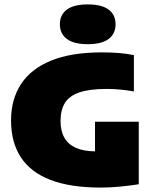

<svg xmlns="http://www.w3.org/2000/svg" viewBox="-20 -840 696 869"><path d="M436 9Q299 9 209 -25.5Q119 -60 74.5 -127.8Q30 -195.5 30 -295.5Q30 -390 75 -459.2Q120 -528.5 211.5 -565.8Q303 -603 442.5 -603Q481.5 -603 518.5 -600Q555.5 -597 586 -590.5V-426Q559.5 -431 528.2 -434.2Q497 -437.5 463.5 -437.5Q385 -437.5 339.2 -421.8Q293.5 -406 273.8 -374Q254 -342 254 -292.5Q254 -247 271.5 -216.5Q289 -186 324.2 -170.5Q359.5 -155 413.5 -155Q434.5 -155 459 -156.8Q483.5 -158.5 502.5 -160.5L410 -88V-289H608V-6Q566 0.5 521.2 4.8Q476.5 9 436 9ZM377 -640Q314 -640 282.5 -663.8Q251 -687.5 251 -730Q251 -773 282.5 -796.5Q314 -820 377 -820Q440.5 -820 471.8 -796.5Q503 -773 503 -730Q503 -687.5 471.8 -663.8Q440.5 -640 377 -640Z"/></svg>

Font: Encode Sans SC Condensed Thin Black
Style: Regular
Weight: 900
Version: Version 3.002